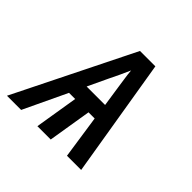

<svg xmlns="http://www.w3.org/2000/svg" viewBox="-159 -657 794 794"><g transform="rotate(45 238.5 -260.0)"><path d="M-23 0 235 -520H325L411 0H328L300 -190H264L233 0H155L186 -190H150L60 0ZM291 -260 278 -347Q275 -369 271.5 -391.5Q268 -414 266 -437Q256 -414 245.5 -391.5Q235 -369 224 -347L183 -260Z"/></g></svg>

Font: Iosevka SS18
Style: Italic
Weight: 400
Italic angle: -9°
Monospace: yes
Designer: Belleve Invis
Foundry: Belleve Invis
Version: Version 25.1.1; ttfautohint (v1.8.4)